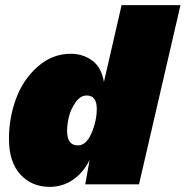

<svg xmlns="http://www.w3.org/2000/svg" viewBox="-20 -720 725 750"><path d="M174 10Q104 10 59.5 -38.5Q15 -87 15 -178Q15 -259 42.5 -334Q70 -409 127 -459.5Q184 -510 257 -510Q303 -510 339.5 -484Q376 -458 386 -400L455 -700H685L523 0H313L330 -95Q305 -45 264.5 -17.5Q224 10 174 10ZM284 -152Q317 -152 337.5 -200Q358 -248 358 -295Q358 -347 319 -347Q294 -347 275 -320Q256 -293 249 -263Q242 -233 242 -209Q242 -152 284 -152Z"/></svg>

Font: Elaine Sans Black
Style: Italic
Weight: 900
Italic angle: -13°
Designer: Wei Huang
Foundry: Wei Huang
Version: Version 2.001;December 24, 2019;FontCreator 12.0.0.2547 64-b